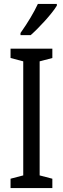

<svg xmlns="http://www.w3.org/2000/svg" viewBox="-20 -963 323 983"><path d="M271 -934V-943H174C153 -898 123 -848 85 -794V-783H137C178 -819 246 -892 271 -934ZM248 0V-48L183 -65V-649L248 -666V-714H34V-666L99 -649V-65L34 -48V0Z"/></svg>

Font: Noto Sans Gurmukhi UI ExtraCondensed
Style: Regular
Weight: 400
Width: 2
Designer: Jelle Bosma - Monotype Design Team
Foundry: Monotype Imaging Inc.
Version: Version 2.004